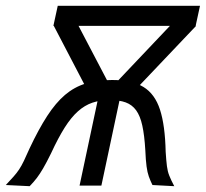

<svg xmlns="http://www.w3.org/2000/svg" viewBox="-77 -638 708 660"><path d="M279 -308.5 507 -549H597L368.5 -308.5ZM196.5 0 267 -331.5H342L271.5 0ZM233.5 -308.5 108 -549H193L319 -308.5ZM300.5 -294 308.5 -363Q377 -363 416.2 -339Q455.5 -315 473 -261Q490.5 -207 492.5 -116Q494.5 -85 496.8 -67Q499 -49 504.8 -34.5Q510.5 -20 522 2L447 -2Q439.5 -17.5 434.5 -31.5Q429.5 -45.5 426.8 -66Q424 -86.5 422.5 -122Q419.5 -173 412.2 -206.2Q405 -239.5 391 -258.8Q377 -278 355 -286Q333 -294 300.5 -294ZM610.5 -618 595.5 -549H106.5L121.5 -618ZM300.5 -294Q267 -294 240.5 -285Q214 -276 190.8 -255.2Q167.5 -234.5 145.2 -199.2Q123 -164 98.5 -111Q82.5 -78.5 71.2 -59.2Q60 -40 50 -26.8Q40 -13.5 25 2L-57 -2Q-41.5 -18.5 -30.8 -30.5Q-20 -42.5 -11.5 -55.2Q-3 -68 5.2 -85.2Q13.5 -102.5 24.5 -127.5Q55.5 -193.5 85 -239Q114.5 -284.5 146.5 -311.8Q178.5 -339 217.8 -351Q257 -363 308.5 -363Z"/></svg>

Font: Victor Mono Thin
Style: Italic
Weight: 100
Italic angle: -12°
Monospace: yes
Designer: Rune Bjørnerås
Version: Version 1.561;gftools[0.9.30]